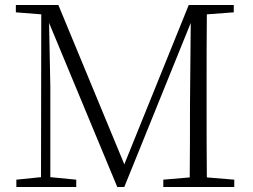

<svg xmlns="http://www.w3.org/2000/svg" viewBox="-20 -743 1005 763"><path d="M733 0H911V-29L802 -38C801 -135 801 -234 801 -333V-390C801 -489 801 -589 802 -686L909 -694V-723H730L474 -90L212 -723H43V-694L144 -686L143 -39L45 -29V0H283V-29L180 -39V-398L175 -652L446 0H474L738 -652L735 -325C735 -233 735 -135 734 -38L629 -29V0Z"/></svg>

Font: Noto Serif CJK SC ExtraLight
Style: Regular
Weight: 200
Designer: Ryoko NISHIZUKA 西塚涼子 (kana & ideographs); Frank Grießhammer (Latin, Greek & Cyrillic); Wenlong ZHANG 张文龙 (bopomofo); San
Foundry: Adobe
Version: Version 2.001;hotconv 1.1.0;makeotfexe 2.6.0